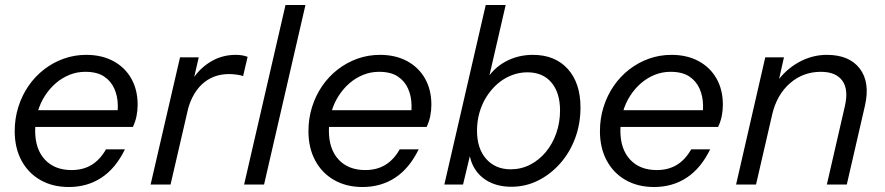

<svg xmlns="http://www.w3.org/2000/svg" viewBox="-20 -740 3549 770"><path d="M256 10Q191 10 142 -18Q93 -46 66 -96.5Q39 -147 39 -214Q39 -265 53.5 -311Q68 -357 94 -395Q120 -433 156 -461Q192 -489 235 -504.5Q278 -520 326 -520Q388 -520 434.5 -495Q481 -470 506.5 -425Q532 -380 532 -320Q532 -297 527.5 -274.5Q523 -252 513 -231H100L115 -298H478L444 -244Q453 -281 452.5 -317.5Q452 -354 438.5 -384.5Q425 -415 397 -433.5Q369 -452 322 -452Q289 -452 259 -440Q229 -428 204 -406.5Q179 -385 160 -355.5Q141 -326 131 -290.5Q121 -255 121 -216Q121 -142 160 -100Q199 -58 267 -58Q313 -58 347 -78.5Q381 -99 405 -141H481Q444 -65 387 -27.5Q330 10 256 10Z M584 0 702 -510H777L747 -380H752L664 0ZM729 -283 743 -405Q769 -456 817.5 -488Q866 -520 925 -520Q942 -520 954 -517.5Q966 -515 973 -512L955 -435Q947 -438 930.5 -440.5Q914 -443 899 -443Q834 -443 790 -402Q746 -361 729 -283Z M959 0 1125 -720H1205L1039 0Z M1434 10Q1369 10 1320 -18Q1271 -46 1244 -96.5Q1217 -147 1217 -214Q1217 -265 1231.5 -311Q1246 -357 1272 -395Q1298 -433 1334 -461Q1370 -489 1413 -504.5Q1456 -520 1504 -520Q1566 -520 1612.5 -495Q1659 -470 1684.5 -425Q1710 -380 1710 -320Q1710 -297 1705.5 -274.5Q1701 -252 1691 -231H1278L1293 -298H1656L1622 -244Q1631 -281 1630.5 -317.5Q1630 -354 1616.5 -384.5Q1603 -415 1575 -433.5Q1547 -452 1500 -452Q1467 -452 1437 -440Q1407 -428 1382 -406.5Q1357 -385 1338 -355.5Q1319 -326 1309 -290.5Q1299 -255 1299 -216Q1299 -142 1338 -100Q1377 -58 1445 -58Q1491 -58 1525 -78.5Q1559 -99 1583 -141H1659Q1622 -65 1565 -27.5Q1508 10 1434 10Z M2031 9Q1980 9 1942 -10.5Q1904 -30 1883 -65Q1862 -100 1861 -145L1872 -146L1837 0H1762L1928 -720H2008L1936 -408L1926 -412Q1955 -464 2005.5 -492Q2056 -520 2117 -520Q2206 -520 2257 -463.5Q2308 -407 2308 -309Q2308 -243 2286.5 -185.5Q2265 -128 2226.5 -84.5Q2188 -41 2138 -16Q2088 9 2031 9ZM2028 -61Q2070 -61 2106 -79.5Q2142 -98 2169 -130.5Q2196 -163 2211 -206Q2226 -249 2226 -297Q2226 -368 2191.5 -409Q2157 -450 2095 -450Q2062 -450 2031.5 -438Q2001 -426 1976 -404.5Q1951 -383 1932 -353.5Q1913 -324 1903 -289Q1893 -254 1893 -216Q1893 -144 1930 -102.5Q1967 -61 2028 -61Z M2603 10Q2538 10 2489 -18Q2440 -46 2413 -96.5Q2386 -147 2386 -214Q2386 -265 2400.5 -311Q2415 -357 2441 -395Q2467 -433 2503 -461Q2539 -489 2582 -504.5Q2625 -520 2673 -520Q2735 -520 2781.5 -495Q2828 -470 2853.5 -425Q2879 -380 2879 -320Q2879 -297 2874.5 -274.5Q2870 -252 2860 -231H2447L2462 -298H2825L2791 -244Q2800 -281 2799.5 -317.5Q2799 -354 2785.5 -384.5Q2772 -415 2744 -433.5Q2716 -452 2669 -452Q2636 -452 2606 -440Q2576 -428 2551 -406.5Q2526 -385 2507 -355.5Q2488 -326 2478 -290.5Q2468 -255 2468 -216Q2468 -142 2507 -100Q2546 -58 2614 -58Q2660 -58 2694 -78.5Q2728 -99 2752 -141H2828Q2791 -65 2734 -27.5Q2677 10 2603 10Z M2932 0 3049 -510H3124L3097 -390H3102L3012 0ZM3296 0 3368 -313Q3384 -381 3358 -416.5Q3332 -452 3272 -452Q3201 -452 3148.5 -406.5Q3096 -361 3077 -282L3092 -407Q3130 -461 3183.5 -490.5Q3237 -520 3296 -520Q3386 -520 3428 -465Q3470 -410 3449 -317L3376 0Z"/></svg>

Font: Instrument Sans
Style: Italic
Weight: 400
Italic angle: -13°
Designer: Rodrigo Fuenzalida
Foundry: fragTYPE
Version: Version 1.000;gftools[0.9.28]